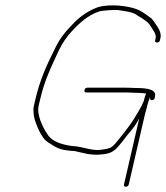

<svg xmlns="http://www.w3.org/2000/svg" viewBox="-20 -653 628 727"><path d="M532 -299H533L532.8 -298C529.8 -290.7 527.4 -283.3 525.7 -276L524.6 -271C512.9 -242.7 499.2 -223 484.9 -199C469.7 -174.9 435.5 -131.8 416.2 -109C409.8 -101.7 403.6 -96.5 397.6 -93.5C388.7 -89.1 361.2 -85 349.6 -85C320.9 -85 292.2 -96.2 267.9 -99C263.2 -99 258.4 -99.3 253.6 -100C213.2 -105.6 176.6 -116.9 160.2 -144C148.8 -158.9 133.5 -189.8 128.4 -212C125.5 -224.8 122.6 -236.3 126.2 -252L131.3 -274C148.8 -350.2 174.6 -401.1 202.7 -462C216.6 -490.9 232.8 -514 251.3 -534C279.7 -564.8 312.5 -595.2 353.6 -609C365.5 -613.4 411.1 -616.2 426 -615C454.2 -610.5 482.3 -608.5 499.4 -595C512.5 -587.6 528 -577.5 539.1 -568C546.3 -562.4 557 -543.6 561.7 -536C565.7 -530.9 571.6 -518.1 569.5 -509L567.7 -501C566.3 -495 568.6 -492 574.6 -492C580.6 -492 584.3 -495 585.7 -501L587.5 -509C590.9 -523.6 584.2 -539.2 578.5 -548C573.2 -556.5 560.4 -575.8 553.6 -583C536.1 -595.8 518.7 -610.1 496.8 -618.5C465.9 -630.3 398.4 -639.5 351.5 -626C319.2 -614.6 287.6 -594 263.6 -570C234 -539.9 207.2 -511.4 186.6 -466C156.3 -405.5 130.9 -350.4 113.3 -274L108.2 -252C106.3 -244 105.9 -236.3 106.9 -229C107.8 -207 113.6 -192.3 122.1 -171.5C131.1 -149.6 134.1 -147 143.5 -132C149.6 -122.5 160.9 -113.5 171.9 -108C187.5 -96.6 206.3 -86.9 231.4 -84L246.9 -82C252.1 -81.3 257.4 -81 262.7 -81C270.8 -79.8 304.2 -70.9 311.2 -70L328.7 -68C334.5 -67.3 340.1 -67 345.5 -67C350.8 -67 359.3 -67.7 370.9 -69C398.5 -71.8 413.1 -80.8 429.1 -100C437.1 -108.7 446.9 -121 458.6 -137C478.9 -162.5 487.2 -169.4 500.6 -193L507.3 -205L449.6 45C448.2 51 450.5 54 456.5 54C462.5 54 466.2 51 467.6 45L529.5 -223C530.7 -228.3 532.3 -233.7 534.2 -239L536.9 -251C539 -257 540.7 -263 542.1 -269C545 -275.7 546.9 -281.3 548 -286C548.2 -278.8 547.4 -273 556.3 -274C566.1 -275.1 566.4 -282.5 567.2 -291C571.4 -319.4 519.3 -320 485.9 -320C476 -320.7 464.8 -321 452.1 -321H311.1C305.1 -321 301.4 -318 300 -312C298.6 -306 300.9 -303 306.9 -303H447.9C460.6 -303 471.9 -302.7 481.7 -302C496.5 -302 521.2 -300.9 532 -299Z"/></svg>

Font: HoneyBee
Style: BLnIt
Weight: 100
Foundry: Cannot Into Space Fonts
Version: Version 0.89